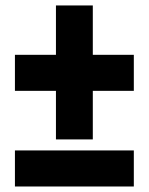

<svg xmlns="http://www.w3.org/2000/svg" viewBox="-20 -677 540 697"><path d="M316.9 -478H465.8V-347.2H316.9V-170.9H183.1V-347.2H34.2V-478H183.1V-657.2H316.9ZM34.2 0V-130.9H465.8V0Z"/></svg>

Font: Open Sans Condensed ExtraBold
Style: Regular
Weight: 800
Width: 3
Designer: Monotype Design Team
Foundry: Monotype Imaging Inc.
Version: Version 3.000; ttfautohint (v1.8.4)